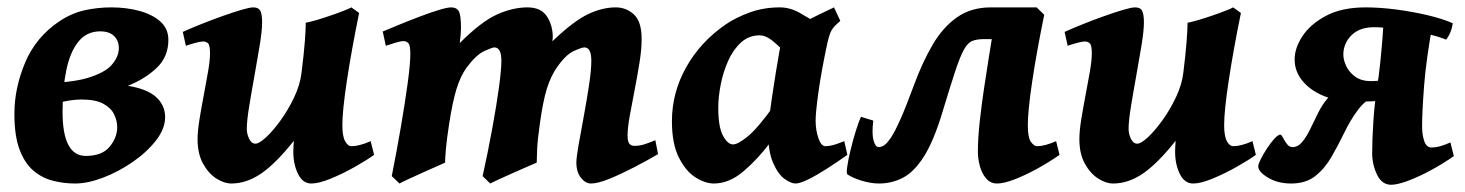

<svg xmlns="http://www.w3.org/2000/svg" viewBox="-20 -477 3968 520"><path d="M212.4 -54.7Q256.3 -54.7 276.9 -79.6Q297.4 -104.5 297.4 -132.3Q297.4 -149.9 289.1 -167.2Q280.8 -184.6 259.8 -196Q238.8 -207.5 200.7 -207.5Q172.4 -207.5 136 -198Q99.6 -188.5 79.6 -178.7V-251.5Q168 -251.5 216.1 -265.6Q264.2 -279.8 283 -301.8Q301.8 -323.7 301.8 -346.7Q301.8 -367.2 288.8 -379.6Q275.9 -392.1 251.5 -392.1Q214.8 -392.1 192.4 -364.3Q169.9 -336.4 159.7 -287.4Q149.4 -238.3 149.4 -174.3Q149.4 -54.7 212.4 -54.7ZM281.7 -457Q322.3 -457 357.4 -447.5Q392.6 -438 414.3 -418.7Q436 -399.4 436 -369.1Q436 -323.2 404.5 -293.2Q373 -263.2 326.2 -244.6Q378.4 -236.3 402.8 -214.1Q427.2 -191.9 427.2 -159.7Q427.2 -128.4 402.6 -96.7Q377.9 -64.9 339.8 -38.6Q301.8 -12.2 259.8 3.9Q217.8 20 183.1 20Q153.3 20 124 12.7Q94.7 5.4 71 -14.4Q47.4 -34.2 33.2 -71.3Q19 -108.4 19 -168.5Q19 -238.3 47.9 -307.1Q76.7 -376 140.1 -418.9Q172.9 -440.9 208.3 -449Q243.7 -457 281.7 -457Z M774.4 -65.4Q774.4 -79.1 775.9 -95.7Q726.6 -33.7 687 -6.8Q647.5 20 606.4 20Q587.4 20 566.2 6.6Q544.9 -6.8 530 -33.7Q515.1 -60.5 515.1 -100.1Q515.1 -122.1 520.3 -153.8Q525.4 -185.5 532 -220Q538.6 -254.4 543.7 -284.2Q548.8 -314 548.8 -332Q548.8 -354.5 543.5 -359.6Q538.1 -364.7 529.3 -364.7Q522.9 -364.7 507.3 -360.4Q491.7 -356 483.4 -353L475.1 -390.6Q495.6 -399.9 524.2 -411.4Q552.7 -422.9 581.5 -433.1Q610.4 -443.4 633.3 -450.2Q656.2 -457 666 -457Q680.2 -457 685.1 -447.8Q689.9 -438.5 689.9 -416Q689.9 -394.5 683.6 -355.5Q677.2 -316.4 669.2 -272Q661.1 -227.5 654.8 -188.5Q648.4 -149.4 648.4 -127.9Q648.4 -114.3 654.8 -101.1Q661.1 -87.9 671.9 -87.9Q682.1 -87.9 701.2 -105.7Q720.2 -123.5 740.7 -152.1Q761.2 -180.7 776.9 -213.9Q792.5 -247.1 796.4 -278.3Q803.2 -332 805.7 -365.7Q808.1 -399.4 808.1 -415.5Q817.4 -417 835.2 -422.1Q853 -427.2 873 -434.1Q893.1 -440.9 909.4 -447.3Q925.8 -453.6 931.6 -457L952.6 -441.9Q931.6 -338.9 919.4 -257.8Q907.2 -176.8 907.2 -138.2Q907.2 -108.4 914.6 -94.7Q921.9 -81.1 932.1 -81.1Q953.1 -81.1 983.9 -94.7L993.2 -57.6Q973.6 -43.5 941.2 -25.1Q908.7 -6.8 876.2 6.6Q843.8 20 823.2 20Q799.8 20 787.1 -6.1Q774.4 -32.2 774.4 -65.4Z M1762.2 -59.6Q1732.4 -42 1697 -23.7Q1661.6 -5.4 1630.4 7.3Q1599.1 20 1580.1 20Q1565.9 20 1553.5 4.6Q1541 -10.7 1541 -37.1Q1541 -50.3 1547.1 -85Q1553.2 -119.6 1561.3 -163.1Q1569.3 -206.5 1575.4 -247.1Q1581.5 -287.6 1581.5 -312Q1581.5 -348.6 1563 -348.6Q1555.7 -348.6 1533.7 -338.6Q1511.7 -328.6 1487.3 -293Q1471.2 -269.5 1460.9 -236.3Q1450.7 -203.1 1442.4 -144Q1436 -99.6 1434.8 -73.7Q1433.6 -47.9 1433.6 -36.6Q1426.8 -33.7 1408.9 -25.9Q1391.1 -18.1 1370.1 -8.8Q1349.1 0.5 1331.5 8.5Q1314 16.6 1307.6 20L1287.1 0Q1301.8 -66.4 1313.2 -128.9Q1324.7 -191.4 1331.3 -240Q1337.9 -288.6 1337.9 -312.5Q1337.9 -348.6 1318.8 -348.6Q1313.5 -348.6 1291.5 -338.6Q1269.5 -328.6 1243.7 -293.9Q1227.1 -271 1216.3 -235.8Q1205.6 -200.7 1196.8 -144Q1189.9 -99.6 1187.7 -74Q1185.5 -48.3 1185.5 -36.6Q1179.2 -33.7 1161.6 -25.9Q1144 -18.1 1123.3 -8.8Q1102.5 0.5 1085.2 8.5Q1067.9 16.6 1062 20L1041 0Q1054.7 -68.8 1065.9 -134.5Q1077.1 -200.2 1084.2 -252.2Q1091.3 -304.2 1091.3 -332Q1091.3 -354.5 1085.9 -360.1Q1080.6 -365.7 1072.3 -365.7Q1065.9 -365.7 1051 -361.3Q1036.1 -356.9 1024.9 -353L1016.6 -391.6Q1037.1 -400.4 1064.7 -411.6Q1092.3 -422.9 1120.1 -433.3Q1147.9 -443.8 1169.9 -450.4Q1191.9 -457 1201.7 -457Q1216.8 -457 1222.7 -446.3Q1228.5 -435.5 1228.5 -400.9Q1228.5 -385.3 1225.1 -360.4Q1283.2 -418.5 1325.9 -437.7Q1368.7 -457 1408.7 -457Q1445.3 -457 1461.2 -432.6Q1477.1 -408.2 1477.1 -376Q1477.1 -373 1476.1 -365.2Q1532.7 -419.4 1571.8 -438.2Q1610.8 -457 1647.5 -457Q1676.3 -457 1697 -437.7Q1717.8 -418.5 1717.8 -371.1Q1717.8 -343.3 1711.9 -306.9Q1706.1 -270.5 1698.7 -232.9Q1691.4 -195.3 1685.5 -162.8Q1679.7 -130.4 1679.7 -109.9Q1679.7 -93.3 1684.6 -87.6Q1689.5 -82 1697.8 -82Q1711.9 -82 1723.9 -85.7Q1735.8 -89.4 1754.9 -97.2Z M2274.9 -57.6Q2247.6 -38.1 2219.7 -20.3Q2191.9 -2.4 2169.2 8.8Q2146.5 20 2134.3 20Q2122.6 20 2105 7.6Q2087.4 -4.9 2073.7 -36.1Q2060.1 -67.4 2060.1 -122.6Q2060.1 -133.8 2063.2 -159.2Q2066.4 -184.6 2071.3 -216.8Q2076.2 -249 2081.3 -281.2Q2086.4 -313.5 2091.1 -339.1Q2095.7 -364.7 2097.7 -376Q2098.6 -381.8 2114.3 -392.1Q2129.9 -402.3 2152.8 -414.6Q2175.8 -426.8 2199 -438Q2222.2 -449.2 2238.8 -457L2255.9 -420.4Q2239.3 -406.7 2232.4 -395.5Q2225.6 -384.3 2218.8 -351.1Q2204.1 -281.2 2196.5 -226.8Q2189 -172.4 2189 -150.9Q2189 -124.5 2196.5 -102.8Q2204.1 -81.1 2215.3 -81.1Q2225.1 -81.1 2236.1 -84Q2247.1 -86.9 2266.6 -94.7ZM2226.1 -396.5Q2215.8 -389.2 2204.6 -373.3Q2193.4 -357.4 2182.6 -340.1Q2171.9 -322.8 2162.8 -310.5Q2153.8 -298.3 2147.5 -298.3Q2141.1 -298.3 2128.9 -310.8Q2116.7 -323.2 2101.1 -339.8Q2085.4 -356.4 2069.1 -368.9Q2052.7 -381.3 2037.6 -381.3Q2008.3 -381.3 1987.1 -362.1Q1965.8 -342.8 1952.1 -312.3Q1938.5 -281.7 1931.9 -247.8Q1925.3 -213.9 1925.3 -185.1Q1925.3 -133.3 1938 -109.6Q1950.7 -85.9 1965.3 -85.9Q1979 -85.9 2005.9 -108.2Q2032.7 -130.4 2074.7 -189L2066.9 -92.3Q2034.2 -47.9 1994.6 -13.9Q1955.1 20 1913.6 20Q1889.6 20 1863.3 3.2Q1836.9 -13.7 1818.4 -50.8Q1799.8 -87.9 1799.8 -148.9Q1799.8 -226.1 1838.4 -294.9Q1877 -363.8 1945.8 -411.1Q1972.2 -429.2 2010 -443.1Q2047.9 -457 2092.3 -457Q2119.1 -457 2145.5 -442.4Q2171.9 -427.7 2193.4 -412.8Q2214.8 -397.9 2226.1 -396.5Z M2312 -160.6 2345.2 -150.4Q2340.8 -115.7 2345.7 -97.2Q2350.6 -78.6 2359.9 -78.6Q2366.7 -78.6 2374.5 -83.5Q2382.3 -88.4 2393.1 -104.5Q2403.8 -120.6 2418.7 -154.1Q2433.6 -187.5 2454.6 -244.6Q2477.5 -307.1 2505.4 -355Q2533.2 -402.8 2571.5 -429.9Q2609.9 -457 2663.6 -457Q2669.9 -457 2687 -457Q2704.1 -457 2724.6 -457Q2745.1 -457 2762.7 -457Q2780.3 -457 2787.6 -457L2702.1 -371.1Q2691.4 -371.1 2671.1 -371.1Q2650.9 -371.1 2645.5 -371.1Q2626 -371.1 2613.5 -366.2Q2601.1 -361.3 2590.6 -342.5Q2580.1 -323.7 2566.7 -283Q2553.2 -242.2 2531.7 -170.9Q2508.3 -93.8 2481.7 -52.2Q2455.1 -10.7 2425 4.6Q2395 20 2360.8 20Q2337.9 20 2312.5 12Q2287.1 3.9 2274.9 -4.9Q2272 -7.3 2274.7 -26.1Q2277.3 -44.9 2283.7 -71Q2290 -97.2 2297.6 -121.8Q2305.2 -146.5 2312 -160.6ZM2849.6 -57.6Q2820.3 -37.1 2787.6 -19.3Q2754.9 -1.5 2726.6 9.3Q2698.2 20 2680.7 20Q2662.1 20 2650.4 5.9Q2638.7 -8.3 2633.5 -28.3Q2628.4 -48.3 2628.4 -65.4Q2628.4 -103 2633.8 -151.1Q2639.2 -199.2 2645.5 -240.2Q2653.3 -290.5 2658.2 -322.3Q2663.1 -354 2666.7 -375.2Q2670.4 -396.5 2673.3 -415L2787.6 -457L2808.1 -437Q2787.1 -334 2775.4 -255.4Q2763.7 -176.8 2763.7 -138.2Q2763.7 -104 2772.2 -92.5Q2780.8 -81.1 2788.6 -81.1Q2809.6 -81.1 2840.3 -94.7Z M3162.6 -65.4Q3162.6 -79.1 3164.1 -95.7Q3114.7 -33.7 3075.2 -6.8Q3035.6 20 2994.6 20Q2975.6 20 2954.3 6.6Q2933.1 -6.8 2918.2 -33.7Q2903.3 -60.5 2903.3 -100.1Q2903.3 -122.1 2908.4 -153.8Q2913.6 -185.5 2920.2 -220Q2926.8 -254.4 2931.9 -284.2Q2937 -314 2937 -332Q2937 -354.5 2931.6 -359.6Q2926.3 -364.7 2917.5 -364.7Q2911.1 -364.7 2895.5 -360.4Q2879.9 -356 2871.6 -353L2863.3 -390.6Q2883.8 -399.9 2912.4 -411.4Q2940.9 -422.9 2969.7 -433.1Q2998.5 -443.4 3021.5 -450.2Q3044.4 -457 3054.2 -457Q3068.4 -457 3073.2 -447.8Q3078.1 -438.5 3078.1 -416Q3078.1 -394.5 3071.8 -355.5Q3065.4 -316.4 3057.4 -272Q3049.3 -227.5 3043 -188.5Q3036.6 -149.4 3036.6 -127.9Q3036.6 -114.3 3043 -101.1Q3049.3 -87.9 3060.1 -87.9Q3070.3 -87.9 3089.4 -105.7Q3108.4 -123.5 3128.9 -152.1Q3149.4 -180.7 3165 -213.9Q3180.7 -247.1 3184.6 -278.3Q3191.4 -332 3193.8 -365.7Q3196.3 -399.4 3196.3 -415.5Q3205.6 -417 3223.4 -422.1Q3241.2 -427.2 3261.2 -434.1Q3281.2 -440.9 3297.6 -447.3Q3314 -453.6 3319.8 -457L3340.8 -441.9Q3319.8 -338.9 3307.6 -257.8Q3295.4 -176.8 3295.4 -138.2Q3295.4 -108.4 3302.7 -94.7Q3310.1 -81.1 3320.3 -81.1Q3341.3 -81.1 3372.1 -94.7L3381.3 -57.6Q3361.8 -43.5 3329.3 -25.1Q3296.9 -6.8 3264.4 6.6Q3231.9 20 3211.4 20Q3188 20 3175.3 -6.1Q3162.6 -32.2 3162.6 -65.4Z M3696.3 -62Q3696.3 -99.6 3699.5 -147.7Q3702.6 -195.8 3709 -236.8Q3714.4 -270.5 3718.3 -308.6Q3722.2 -346.7 3724.6 -378.9Q3727.1 -411.1 3727.1 -426.8L3831.1 -437.5L3861.3 -418.9Q3842.3 -315.9 3836.9 -244.6Q3831.5 -173.3 3831.5 -134.8Q3831.5 -110.8 3837.6 -94.2Q3843.8 -77.6 3856.4 -77.6Q3870.1 -77.6 3883.3 -81.8Q3896.5 -85.9 3908.2 -91.3L3917.5 -54.2Q3889.6 -34.7 3856.9 -16.8Q3824.2 1 3794.7 12.2Q3765.1 23.4 3747.6 23.4Q3722.7 23.4 3709.5 -3.9Q3696.3 -31.2 3696.3 -62ZM3896.5 -369.6Q3872.6 -379.9 3834 -387.5Q3795.4 -395 3758.5 -399.2Q3721.7 -403.3 3701.7 -403.3Q3661.6 -403.3 3639.9 -381.1Q3618.2 -358.9 3618.2 -329.1Q3618.2 -314.5 3626.2 -297.6Q3634.3 -280.8 3650.9 -269Q3667.5 -257.3 3691.9 -257.3Q3702.6 -257.3 3720.9 -258.8Q3739.3 -260.3 3750 -266.1L3732.4 -207.5Q3716.3 -203.6 3695.6 -202.6Q3674.8 -201.7 3647.5 -201.7Q3603 -201.7 3566.4 -216.6Q3529.8 -231.4 3508.1 -257.3Q3486.3 -283.2 3486.3 -316.4Q3486.3 -346.7 3507.6 -379.2Q3528.8 -411.6 3571.5 -434.3Q3614.3 -457 3678.7 -457Q3716.8 -457 3760.3 -451.4Q3803.7 -445.8 3844.5 -436.3Q3885.3 -426.8 3914.6 -414.1Q3911.1 -388.2 3896.5 -369.6ZM3608.4 -228 3709.5 -220.7Q3678.2 -207 3657.5 -179Q3636.7 -150.9 3620.4 -116.9Q3604 -83 3585.9 -51.8Q3567.9 -20.5 3542.2 -0.2Q3516.6 20 3476.6 20Q3440.9 20 3414.3 4.2Q3387.7 -11.7 3387.7 -26.9Q3387.7 -32.2 3394.5 -45.9Q3401.4 -59.6 3411.4 -75Q3421.4 -90.3 3431.4 -101.3Q3441.4 -112.3 3447.3 -112.3Q3450.7 -112.3 3454.8 -104Q3459 -95.7 3465.3 -87.2Q3471.7 -78.6 3480.5 -78.6Q3495.6 -78.6 3507.3 -93Q3519 -107.4 3529.3 -128.9Q3539.6 -150.4 3550.5 -172.4Q3561.5 -194.3 3575.4 -210.2Q3589.4 -226.1 3608.4 -228Z"/></svg>

Font: Gentium Book Plus
Style: Bold Italic
Weight: 700
Italic angle: -8°
Designer: Victor Gaultney, Annie Olsen, Iska Routamaa, Becca Hirsbrunner
Foundry: SIL International
Version: Version 6.101